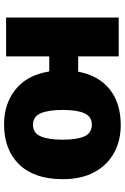

<svg xmlns="http://www.w3.org/2000/svg" viewBox="145 -748 613 943"><g transform="rotate(90 451.5 -276.5)"><path d="M860 -278Q860 -139 788 -64.5Q716 10 591 10Q489 10 418.5 -47Q348 -104 331 -212H257V0H66V-553H257V-354H332Q351 -455 419 -509Q487 -563 594 -563Q671 -563 731 -530Q791 -497 825.5 -433.5Q860 -370 860 -278ZM520 -278Q520 -207 536.5 -169.5Q553 -132 593 -132Q633 -132 649.5 -169.5Q666 -207 666 -278Q666 -349 649.5 -385Q633 -421 592 -421Q553 -421 536.5 -385Q520 -349 520 -278Z"/></g></svg>

Font: Noto Sans Black
Style: Regular
Weight: 900
Designer: Monotype Design Team
Foundry: Monotype Imaging Inc.
Version: Version 2.007